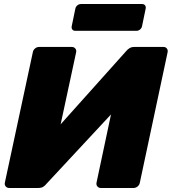

<svg xmlns="http://www.w3.org/2000/svg" viewBox="-20 -933 852 953"><path d="M26 0Q15 0 8.5 -7.5Q2 -15 4 -26L143 -674Q145 -685 154 -692.5Q163 -700 174 -700H336Q347 -700 353.5 -692.5Q360 -685 358 -674L281 -316L606 -679Q613 -688 623 -694Q633 -700 647 -700H791Q802 -700 808 -692.5Q814 -685 812 -674L674 -26Q672 -15 663 -7.5Q654 0 643 0H480Q470 0 463.5 -7.5Q457 -15 459 -26L531 -365L211 -21Q205 -13 195.5 -6.5Q186 0 170 0ZM354 -780Q344 -780 339 -786.5Q334 -793 336 -803L354 -890Q356 -900 364 -906.5Q372 -913 382 -913H685Q695 -913 700 -906.5Q705 -900 703 -890L685 -803Q683 -793 675 -786.5Q667 -780 657 -780Z"/></svg>

Font: Rubik Light ExtraBold
Style: Italic
Weight: 800
Italic angle: -12°
Version: Version 2.104